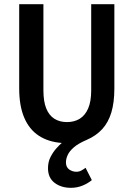

<svg xmlns="http://www.w3.org/2000/svg" viewBox="-20 -674 640 920"><path d="M320 226Q273 226 241.5 202Q210 178 210 132Q210 102 222 78.5Q234 55 249.5 37.5Q265 20 276 11Q211 6 165.5 -24Q120 -54 96 -110.5Q72 -167 72 -250V-654H188V-241Q188 -188 201.5 -154.5Q215 -121 240.5 -105Q266 -89 301 -89Q336 -89 362 -105Q388 -121 402.5 -154.5Q417 -188 417 -241V-654H528V-250Q528 -183 513.5 -135Q499 -87 469.5 -55Q440 -23 396 -4Q356 13 334.5 31.5Q313 50 304.5 68.5Q296 87 296 104Q296 127 311.5 138Q327 149 346 149Q359 149 370 143Q381 137 390 130L420 189Q401 205 375 215.5Q349 226 320 226Z"/></svg>

Font: Source Code Pro SemiBold
Style: Regular
Weight: 600
Monospace: yes
Designer: Paul D. Hunt, Teo Tuominen
Foundry: Adobe Systems Incorporated
Version: Version 1.018;hotconv 1.0.116;makeotfexe 2.5.65601